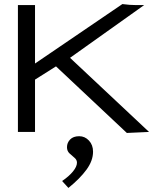

<svg xmlns="http://www.w3.org/2000/svg" viewBox="-20 -648 790 943"><path d="M603 5 255 -322 152 -257V0H68V-623H152V-336L581 -628Q618 -623 649 -623H688L324 -364L712 0ZM316 275 285 241Q319 218 338.5 194Q358 170 358 151Q358 137 346 127Q334 117 321.5 105.5Q309 94 309 75Q309 53 324.5 37Q340 21 369 21Q397 21 417 42.5Q437 64 437 97Q437 141 405 185Q373 229 316 275Z"/></svg>

Font: Inconsolata ExtraExpanded Thin
Style: Regular
Weight: 100
Width: 8
Monospace: yes
Designer: Raph Levien, Cyreal, Brenton Simpson
Foundry: Raph Levien, Cyreal, Google
Version: Version 3.100; ttfautohint (v1.8.4.7-5d5b)